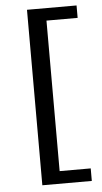

<svg xmlns="http://www.w3.org/2000/svg" viewBox="-55 -665 448 842"><g transform="rotate(-5 169.5 -244.0)"><path d="M96.7 142.6V-629.9H314.9V-575.2H177.7V87.4H314.5V142.6Z"/></g></svg>

Font: Kameron
Style: Regular
Weight: 400
Designer: Vernon Adams
Foundry: Vernon Adams
Version: Version 1.100